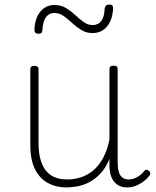

<svg xmlns="http://www.w3.org/2000/svg" viewBox="-20 -803 686 842"><path d="M270 19Q227 19 191 0Q155 -19 134 -60Q113 -101 113 -166V-499Q113 -507 117 -510.5Q121 -514 130 -514Q140 -514 144.5 -510.5Q149 -507 149 -499V-174Q149 -125 162 -89.5Q175 -54 203 -35Q231 -16 275 -16Q305 -16 333.5 -25Q362 -34 387 -54Q412 -74 431 -108Q450 -142 460 -191V-500Q460 -508 464.5 -511.5Q469 -515 479 -515Q488 -515 492 -511.5Q496 -508 496 -500V-91Q496 -68 500.5 -51Q505 -34 516 -25Q527 -16 544 -16Q555 -16 566 -19.5Q577 -23 588.5 -30.5Q600 -38 611 -51Q616 -58 621.5 -58.5Q627 -59 633 -54Q638 -50 639 -44.5Q640 -39 636 -34Q625 -19 609 -7Q593 5 575 12Q557 19 538 19Q520 19 506 13Q492 7 481.5 -5Q471 -17 465.5 -35.5Q460 -54 460 -79V-106Q444 -67 421 -42.5Q398 -18 372.5 -4.5Q347 9 320.5 14Q294 19 270 19ZM148 -655Q131 -655 131 -673Q133 -723 157 -752Q181 -781 218 -781Q248 -781 270 -767.5Q292 -754 310 -737Q328 -720 346.5 -706.5Q365 -693 387 -693Q411 -693 424.5 -711.5Q438 -730 439 -766Q442 -783 458 -783Q469 -783 472.5 -779.5Q476 -776 476 -765Q473 -715 449 -686.5Q425 -658 386 -658Q358 -658 336.5 -671.5Q315 -685 296.5 -702Q278 -719 259.5 -732.5Q241 -746 218 -746Q195 -746 181.5 -727.5Q168 -709 166 -671Q165 -662 161.5 -658.5Q158 -655 148 -655Z"/></svg>

Font: Playwrite CL Thin
Style: Regular
Weight: 100
Designer: Veronika Burian, José Scaglione
Foundry: TypeTogether
Version: Version 1.002